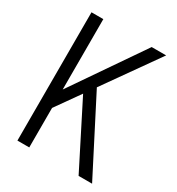

<svg xmlns="http://www.w3.org/2000/svg" viewBox="-185 -896 931 1011"><g transform="rotate(30 281.0 -390.0)"><path d="M528 0H446L250 -387L146 -240V0H74V-780H146V-352L440 -780H528L296 -452Z"/></g></svg>

Font: Tanohe Sans
Style: Regular
Weight: 400
Designer: Village Type and Design LLC & Cristiano Sobral
Foundry: Cooper Hewitt Smithsonian Design Museum
Version: Version 1.00;September 29, 2021;FontCreator 13.0.0.2655 64-b